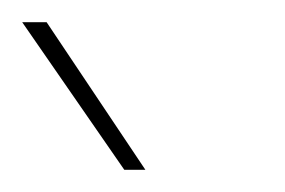

<svg xmlns="http://www.w3.org/2000/svg" viewBox="-32 -633 257 173"><path d="M-12 -613H10L99 -480H80Z"/></svg>

Font: Josefin Sans Thin Thin
Style: Regular
Weight: 250
Version: Version 2.001